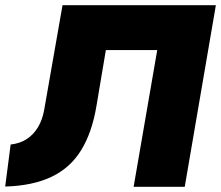

<svg xmlns="http://www.w3.org/2000/svg" viewBox="-35 -720 852 740"><path d="M797 -700H206L135 -295Q128 -257 111 -229Q94 -201 68 -184Q42 -167 6 -163L-15 -1Q91 -4 163.5 -38.5Q236 -73 278 -141.5Q320 -210 337 -313L373 -527H571L480 0H677Z"/></svg>

Font: Jost ExtraBold
Style: Italic
Weight: 800
Italic angle: -5°
Version: Version 3.710